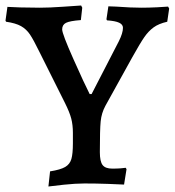

<svg xmlns="http://www.w3.org/2000/svg" viewBox="-35 -667 635 698"><path d="M147 -44Q185 -50 202 -60Q219 -70 224.5 -89Q230 -108 230 -146V-184Q230 -213 224 -236Q218 -259 201 -293L108 -479Q87 -522 74 -541.5Q61 -561 41.5 -572Q22 -583 -13 -588L-15 -592L-8 -642Q4 -641 38.5 -640Q73 -639 110 -639Q144 -639 194 -642.5Q244 -646 260 -647L264 -639L259 -594Q219 -591 205 -584Q191 -577 191 -560Q191 -544 232 -452Q273 -360 291 -325H298L397 -517Q412 -547 412 -566Q412 -578 398 -584.5Q384 -591 354 -593L352 -597L359 -644L387 -643Q441 -639 479 -639Q505 -639 536 -640.5Q567 -642 576 -643L580 -636L573 -588Q542 -581 523.5 -567.5Q505 -554 490 -532.5Q475 -511 446 -459L348 -282Q334 -256 331 -226Q328 -196 328 -114Q328 -80 338 -67Q348 -54 373 -54Q390 -54 403.5 -55Q417 -56 422 -57L425 -52L416 4Q400 3 357 1.5Q314 0 272 0Q240 0 197 4.5Q154 9 141 11Z"/></svg>

Font: Alegreya SC Medium
Style: Regular
Weight: 500
Designer: Juan Pablo del Peral
Foundry: Huerta Tipografica
Version: Version 2.007; ttfautohint (v1.6)